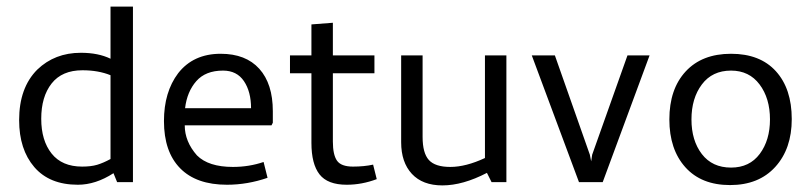

<svg xmlns="http://www.w3.org/2000/svg" viewBox="-20 -552 2458 582"><path d="M38 -188Q38 -286 93 -341Q146 -392 225 -392Q278 -392 315 -374V-532H383V0H335L324 -27Q270 8 216 8Q130 8 84 -45.5Q38 -99 38 -188ZM315 -70V-324Q278 -339 230 -339Q168 -339 136.5 -299Q105 -259 105 -192Q105 -126 136.5 -86.5Q168 -47 229 -47Q256 -47 274.5 -52.5Q293 -58 315 -70Z M807 -215V-180L803 -172H540Q540 -123 577 -81Q612 -46 686 -46Q735 -46 779 -61L791 -13Q730 8 668 8Q575 8 526 -42Q477 -92 477 -185Q477 -273 520 -330Q566 -389 649 -389Q725 -389 766 -343.5Q807 -298 807 -215ZM656 -338Q603 -338 575 -306Q547 -274 541 -224H741Q741 -274 719.5 -306Q698 -338 656 -338Z M924 -119V-330H859V-384H924V-478L989 -483V-384H1115V-330H989V-123Q989 -83 1001.5 -65Q1014 -47 1050 -47Q1084 -47 1111 -53L1122 -9Q1077 8 1031 8Q973 8 948.5 -23.5Q924 -55 924 -119Z M1345 -46Q1392 -46 1450 -73V-384H1515V0H1470L1456 -28Q1383 10 1321 10Q1261 10 1228.5 -25Q1196 -60 1196 -121V-384H1261V-137Q1261 -88 1280 -67Q1299 -46 1345 -46Z M1735 0 1592 -384H1662L1768 -83L1772 -63L1775 -83L1882 -384H1949L1807 0Z M2009 -190Q2009 -282 2058.5 -335.5Q2108 -389 2196 -389Q2284 -389 2332 -336Q2380 -283 2380 -191Q2380 -101 2330 -46Q2280 9 2193 9Q2106 9 2057.5 -45Q2009 -99 2009 -190ZM2076 -190Q2076 -126 2107.5 -85Q2139 -44 2196 -44Q2252 -44 2283 -85.5Q2314 -127 2314 -190Q2314 -254 2282.5 -296Q2251 -338 2196 -338Q2139 -338 2107.5 -296Q2076 -254 2076 -190Z"/></svg>

Font: Cambay Devanagari
Style: Regular
Weight: 400
Designer: Pooja Saxena
Foundry: Pooja Saxena
Version: Version 1.180;PS 001.180;hotconv 1.0.70;makeotf.lib2.5.58329